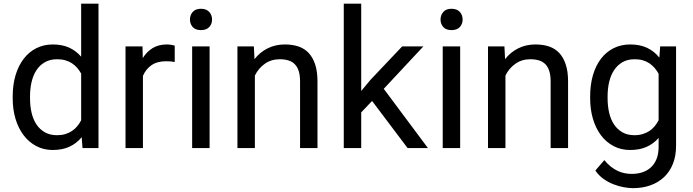

<svg xmlns="http://www.w3.org/2000/svg" viewBox="-20 -792 3706 1027"><path d="M47.9 -276.4Q47.9 -338.9 63.2 -389.9Q78.6 -440.9 106.7 -477.5Q134.8 -514.2 174.3 -534.2Q213.9 -554.2 262.7 -554.2Q312.5 -554.2 349.6 -537.4Q386.7 -520.5 414.1 -488.8V-772.5H506.8V0H421.4L417 -58.1Q389.6 -24.9 351.6 -7.3Q313.5 10.3 261.7 10.3Q213.9 10.3 174.3 -10.5Q134.8 -31.2 106.7 -68.1Q78.6 -105 63.2 -155.5Q47.9 -206.1 47.9 -266.1ZM140.6 -266.1Q140.6 -225.1 148.9 -189.2Q157.2 -153.3 174.8 -126.7Q192.4 -100.1 219.7 -84.5Q247.1 -68.8 284.7 -68.8Q309.1 -68.8 328.9 -74.7Q348.6 -80.6 364.5 -91.1Q380.4 -101.6 392.6 -116.2Q404.8 -130.9 414.1 -148.4V-398.4Q404.8 -415 392.8 -429Q380.9 -442.9 365 -453.4Q349.1 -463.9 329.3 -469.5Q309.6 -475.1 285.6 -475.1Q247.6 -475.1 220 -459.2Q192.4 -443.4 174.8 -416.3Q157.2 -389.2 148.9 -353.3Q140.6 -317.4 140.6 -276.4Z M914.6 -460.4Q902.3 -462.9 892.1 -463.6Q881.8 -464.4 868.7 -464.4Q820.3 -464.4 790 -443.1Q759.8 -421.9 744.6 -386.2V0H651.4V-543.9H742.2L743.7 -481.4Q764.6 -515.1 796.4 -534.7Q828.1 -554.2 873 -554.2Q883.3 -554.2 896.5 -552Q909.7 -549.8 914.6 -547.4Z M996.1 -687.5Q996.1 -711.4 1011 -728.3Q1025.9 -745.1 1054.7 -745.1Q1084 -745.1 1099.1 -728.3Q1114.3 -711.4 1114.3 -687.5Q1114.3 -663.6 1099.1 -647.2Q1084 -630.9 1054.7 -630.9Q1025.9 -630.9 1011 -647.2Q996.1 -663.6 996.1 -687.5ZM1101.1 0H1007.8V-543.9H1101.1Z M1337.9 -543.9 1341.3 -475.6Q1370.1 -512.7 1411.4 -533.4Q1452.6 -554.2 1503.9 -554.2Q1543.9 -554.2 1576.2 -543.5Q1608.4 -532.7 1630.9 -508.8Q1653.3 -484.9 1665.8 -447.3Q1678.2 -409.7 1678.2 -356.4V0H1585V-357.4Q1585 -389.2 1577.9 -411.6Q1570.8 -434.1 1557.1 -448.2Q1543.5 -462.4 1522.9 -468.8Q1502.4 -475.1 1476.1 -475.1Q1430.7 -475.1 1396.5 -450.9Q1362.3 -426.8 1343.3 -387.7V0H1250V-543.9Z M1970.2 -252 1912.1 -190.9V0H1818.8V-772.5H1912.1V-305.2L1961.9 -365.2L2131.3 -543.9H2244.6L2032.7 -316.9L2269 0H2160.2Z M2336.4 -687.5Q2336.4 -711.4 2351.3 -728.3Q2366.2 -745.1 2395 -745.1Q2424.3 -745.1 2439.5 -728.3Q2454.6 -711.4 2454.6 -687.5Q2454.6 -663.6 2439.5 -647.2Q2424.3 -630.9 2395 -630.9Q2366.2 -630.9 2351.3 -647.2Q2336.4 -663.6 2336.4 -687.5ZM2441.4 0H2348.1V-543.9H2441.4Z M2678.2 -543.9 2681.6 -475.6Q2710.4 -512.7 2751.7 -533.4Q2793 -554.2 2844.2 -554.2Q2884.3 -554.2 2916.5 -543.5Q2948.7 -532.7 2971.2 -508.8Q2993.7 -484.9 3006.1 -447.3Q3018.6 -409.7 3018.6 -356.4V0H2925.3V-357.4Q2925.3 -389.2 2918.2 -411.6Q2911.1 -434.1 2897.5 -448.2Q2883.8 -462.4 2863.3 -468.8Q2842.8 -475.1 2816.4 -475.1Q2771 -475.1 2736.8 -450.9Q2702.6 -426.8 2683.6 -387.7V0H2590.3V-543.9Z M3136.7 -276.4Q3136.7 -338.9 3151.6 -389.9Q3166.5 -440.9 3194.3 -477.5Q3222.2 -514.2 3262 -534.2Q3301.8 -554.2 3351.6 -554.2Q3403.3 -554.2 3441.4 -536.1Q3479.5 -518.1 3506.8 -483.9L3511.2 -543.9H3596.2V-11.7Q3596.2 42.5 3579.3 84.5Q3562.5 126.5 3532 155.3Q3501.5 184.1 3459.2 199.2Q3417 214.4 3365.7 214.4Q3344.2 214.4 3316.9 209.5Q3289.6 204.6 3261.7 193.8Q3233.9 183.1 3208.3 165Q3182.6 147 3164.6 120.1L3212.4 64.5Q3229.5 85.4 3247.8 99.6Q3266.1 113.8 3284.4 122.3Q3302.7 130.9 3321.5 134.5Q3340.3 138.2 3358.9 138.2Q3391.6 138.2 3418.2 128.9Q3444.8 119.6 3463.9 101.1Q3482.9 82.5 3492.9 55.7Q3502.9 28.8 3502.9 -6.8V-54.2Q3475.6 -22.9 3438.2 -6.3Q3400.9 10.3 3350.6 10.3Q3301.8 10.3 3262.2 -10.5Q3222.7 -31.2 3194.8 -68.1Q3167 -105 3151.9 -155.5Q3136.7 -206.1 3136.7 -266.1ZM3230 -266.1Q3230 -225.1 3238.3 -189.2Q3246.6 -153.3 3264.2 -126.7Q3281.7 -100.1 3308.8 -84.5Q3335.9 -68.8 3373.5 -68.8Q3397.9 -68.8 3418 -75Q3438 -81.1 3453.9 -91.6Q3469.7 -102.1 3481.7 -116.7Q3493.7 -131.3 3502.9 -148.9V-397.5Q3493.7 -414.1 3481.7 -428.2Q3469.7 -442.4 3453.9 -453.1Q3438 -463.9 3418.5 -469.5Q3398.9 -475.1 3374.5 -475.1Q3336.4 -475.1 3309.3 -459.2Q3282.2 -443.4 3264.4 -416.3Q3246.6 -389.2 3238.3 -353.3Q3230 -317.4 3230 -276.4Z"/></svg>

Font: Roboto2
Style: Regular
Weight: 400
Designer: Google
Foundry: Google
Version: Version 2.000981-w3; 2014; ttfautohint (v1.1) -l 5 -r 24 -G 